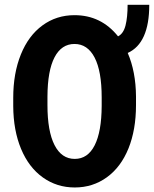

<svg xmlns="http://www.w3.org/2000/svg" viewBox="-20 -785 653 814"><path d="M411.1 -371.6Q411.1 -483.4 381.1 -541Q351.1 -598.6 295.9 -598.6Q240.7 -598.6 211.2 -542Q181.6 -485.4 181.2 -375V-339.4Q181.2 -228.5 211.2 -169.9Q241.2 -111.3 296.9 -111.3Q352.1 -111.3 381.3 -168.9Q410.6 -226.6 411.1 -335.9ZM556.6 -339.4Q556.6 -234.9 524.7 -155.8Q492.7 -76.7 433.1 -33.4Q373.5 9.8 296.9 9.8Q221.2 9.8 161.6 -32.7Q102.1 -75.2 69.3 -153.8Q36.6 -232.4 36.1 -335V-370.6Q36.1 -474.1 68.4 -554Q100.6 -633.8 159.9 -677.2Q219.2 -720.7 295.9 -720.7Q408.7 -720.7 480.5 -630.9Q503.4 -642.6 512.2 -677.2Q521 -711.9 521 -764.6H612.8Q612.8 -601.6 521.5 -560.5Q555.7 -481.4 556.6 -376.5Z"/></svg>

Font: MAUL Condensed Bold
Style: Condensed Bold
Weight: 700
Designer: MAUL
Version: Version 1.0; 2020; ttfautohint (v1.8.3)